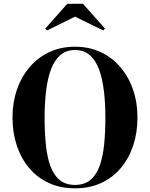

<svg xmlns="http://www.w3.org/2000/svg" viewBox="-20 -1014 814 1044"><path d="M388 10Q308 10 245 -19.2Q182 -48.5 138 -101Q94 -153.5 71 -223.5Q48 -293.5 48 -375Q48 -457 72.2 -527Q96.5 -597 141.5 -649.5Q186.5 -702 249 -731Q311.5 -760 388 -760Q464 -760 526.5 -731Q589 -702 634 -649.5Q679 -597 703.2 -527Q727.5 -457 727.5 -375Q727.5 -293.5 704.5 -223.5Q681.5 -153.5 637.5 -101Q593.5 -48.5 530.5 -19.2Q467.5 10 388 10ZM388 -8.5Q440 -8.5 472.5 -36.2Q505 -64 522.5 -114Q540 -164 546.5 -230.8Q553 -297.5 553 -375Q553 -452.5 545 -519.2Q537 -586 518.8 -636Q500.5 -686 468.5 -714Q436.5 -742 388 -742Q339.5 -742 307.5 -714Q275.5 -686 257 -636Q238.5 -586 230.5 -519.2Q222.5 -452.5 222.5 -375Q222.5 -297.5 229 -230.8Q235.5 -164 253 -114Q270.5 -64 303.2 -36.2Q336 -8.5 388 -8.5ZM236 -848.5 226 -858.5 346 -993.5H431L551 -858.5L541 -848.5L388 -923.5Z"/></svg>

Font: Bodoni Moda
Style: Bold
Weight: 700
Designer: Owen Earl
Foundry: indestructible type
Version: Version 2.005